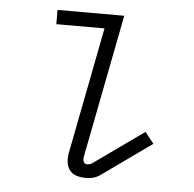

<svg xmlns="http://www.w3.org/2000/svg" viewBox="-44 -575 638 631"><g transform="rotate(5 275.0 -259.0)"><path d="M261 12Q245 12 230.5 7.5Q216 3 207.5 -8.5Q199 -20 197.5 -35.5Q196 -51 199 -66L280 -483H121V-530H341L249 -57Q247 -49 250 -41Q253 -33 261 -33Q265 -33 269.5 -34Q274 -35 277 -37L444 -156L473 -119L306 0Q295 7 283.5 9.5Q272 12 261 12Z"/></g></svg>

Font: Lode Dark
Style: Italic
Weight: 400
Italic angle: -11°
Monospace: yes
Designer: Belleve Invis
Foundry: Belleve Invis
Version: Version 29.2.0; ttfautohint (v1.8.3)